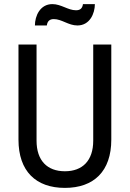

<svg xmlns="http://www.w3.org/2000/svg" viewBox="-20 -903 632 935"><path d="M442 -883H384C381 -860 368 -853 350 -853C311 -853 278 -883 235 -883C175 -883 150 -825 150 -779H208C211 -802 224 -810 242 -810C281 -810 313 -779 357 -779C417 -779 442 -837 442 -883ZM522 -223V-686H434V-218C434 -121 382 -69 296 -69C210 -69 158 -121 158 -218V-686H70V-223C70 -69 155 12 296 12C437 12 522 -69 522 -223Z"/></svg>

Font: Archivo Narrow
Style: Regular
Weight: 400
Designer: Hector Gatti
Foundry: Omnibus-Type
Version: Version 1.003;PS 001.003;hotconv 1.0.70;makeotf.lib2.5.58329